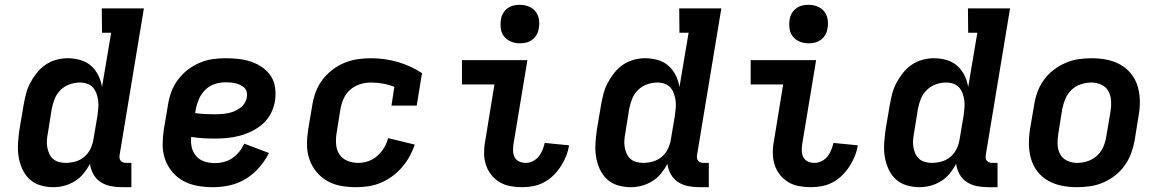

<svg xmlns="http://www.w3.org/2000/svg" viewBox="-20 -770 4840 798"><path d="M202 8Q173 8 147 0Q121 -8 102 -26Q83 -44 72 -69Q61 -94 57 -121Q53 -148 55 -176.5Q57 -205 61 -233L78 -333Q82 -356 88 -379.5Q94 -403 105.5 -425Q117 -447 133 -467Q149 -487 169.5 -501Q190 -515 214 -521.5Q238 -528 261 -528Q289 -528 314.5 -520.5Q340 -513 358.5 -496.5Q377 -480 388.5 -457Q400 -434 404 -408L442 -634H404L403 -735H578L477 -125Q476 -118 477 -112Q478 -106 482 -101.5Q486 -97 492 -95Q498 -93 504 -93H526V8H487Q463 8 440 3.5Q417 -1 398 -13.5Q379 -26 368 -46Q357 -66 354 -89Q343 -68 327.5 -49Q312 -30 291 -17Q270 -4 247 2Q224 8 202 8ZM253 -93Q273 -93 293 -98.5Q313 -104 329.5 -117.5Q346 -131 355.5 -150.5Q365 -170 368 -189L385 -289Q387 -305 388.5 -321Q390 -337 388 -352Q386 -367 381 -381Q376 -395 366.5 -406Q357 -417 342.5 -422Q328 -427 312 -427Q291 -427 269.5 -419.5Q248 -412 231.5 -395.5Q215 -379 207 -358.5Q199 -338 195 -317L179 -217Q176 -202 175 -187Q174 -172 176.5 -158Q179 -144 184.5 -131.5Q190 -119 200 -110Q210 -101 224 -97Q238 -93 253 -93Z M865 8Q832 8 801 2.5Q770 -3 743 -17.5Q716 -32 696.5 -55Q677 -78 666.5 -107Q656 -136 656 -168Q656 -200 661 -233L678 -333Q682 -360 691.5 -386.5Q701 -413 718.5 -437Q736 -461 759 -479Q782 -497 808.5 -508.5Q835 -520 862.5 -524Q890 -528 917 -528Q945 -528 972 -525Q999 -522 1024 -513.5Q1049 -505 1070.5 -490Q1092 -475 1106 -453.5Q1120 -432 1123.5 -405Q1127 -378 1123 -351Q1119 -325 1106.5 -300Q1094 -275 1073.5 -256.5Q1053 -238 1028 -225.5Q1003 -213 977 -206Q951 -199 925 -196.5Q899 -194 873 -194Q848 -194 823.5 -195.5Q799 -197 775 -201Q772 -179 777 -157.5Q782 -136 796 -120.5Q810 -105 830.5 -98.5Q851 -92 874 -92Q892 -92 911 -97Q930 -102 946 -113Q962 -124 974.5 -139.5Q987 -155 995 -173L1098 -134Q1081 -101 1056.5 -73Q1032 -45 1000.5 -26Q969 -7 934 0.5Q899 8 865 8ZM874 -295Q887 -295 900 -296Q913 -297 926.5 -299.5Q940 -302 952.5 -307Q965 -312 977 -320.5Q989 -329 996.5 -341Q1004 -353 1006 -366Q1008 -377 1005.5 -387.5Q1003 -398 996 -405Q989 -412 979.5 -416.5Q970 -421 960 -423.5Q950 -426 939.5 -427Q929 -428 918 -428Q896 -428 873.5 -421Q851 -414 834 -397.5Q817 -381 807.5 -359.5Q798 -338 794 -317L791 -300Q811 -297 832 -296Q853 -295 874 -295Z M1460 8Q1428 8 1397 2.5Q1366 -3 1340 -18Q1314 -33 1295 -56Q1276 -79 1266 -108Q1256 -137 1256 -169Q1256 -201 1261 -233L1278 -333Q1282 -360 1292 -387Q1302 -414 1319.5 -437.5Q1337 -461 1361 -479.5Q1385 -498 1412 -509Q1439 -520 1466.5 -524Q1494 -528 1521 -528Q1580 -528 1634.5 -512Q1689 -496 1734 -466L1712 -331H1607L1619 -409Q1597 -418 1572 -422.5Q1547 -427 1521 -427Q1499 -427 1476.5 -420Q1454 -413 1436 -397.5Q1418 -382 1408.5 -360.5Q1399 -339 1395 -317L1379 -217Q1375 -193 1377 -169.5Q1379 -146 1391 -128Q1403 -110 1424 -101.5Q1445 -93 1469 -93Q1490 -93 1510.5 -100Q1531 -107 1548 -122Q1565 -137 1576.5 -156Q1588 -175 1593 -196L1704 -169Q1695 -143 1682 -119.5Q1669 -96 1651 -75Q1633 -54 1610.5 -37.5Q1588 -21 1563 -10.5Q1538 0 1512 4Q1486 8 1460 8Z M2151 8Q2125 8 2100.5 3.5Q2076 -1 2055.5 -13.5Q2035 -26 2020.5 -45Q2006 -64 1999 -87Q1992 -110 1992 -135.5Q1992 -161 1997 -186L2035 -419H1900V-520H2172L2114 -170Q2112 -156 2112.5 -141.5Q2113 -127 2119.5 -115.5Q2126 -104 2138.5 -98.5Q2151 -93 2165 -93Q2180 -93 2194.5 -100Q2209 -107 2219 -119.5Q2229 -132 2235 -147Q2241 -162 2244 -176L2345 -166Q2342 -144 2333 -121.5Q2324 -99 2311 -79Q2298 -59 2280.5 -41.5Q2263 -24 2241.5 -12.5Q2220 -1 2196.5 3.5Q2173 8 2151 8ZM2140 -590Q2121 -590 2104 -597Q2087 -604 2075.5 -618Q2064 -632 2061.5 -651Q2059 -670 2062 -689Q2064 -703 2071 -715Q2078 -727 2089.5 -735.5Q2101 -744 2114 -747Q2127 -750 2141 -750Q2160 -750 2177.5 -743Q2195 -736 2206 -722Q2217 -708 2220 -689Q2223 -670 2219 -651Q2217 -637 2210 -625Q2203 -613 2191.5 -604.5Q2180 -596 2167 -593Q2154 -590 2140 -590Z M2602 8Q2573 8 2547 0Q2521 -8 2502 -26Q2483 -44 2472 -69Q2461 -94 2457 -121Q2453 -148 2455 -176.5Q2457 -205 2461 -233L2478 -333Q2482 -356 2488 -379.5Q2494 -403 2505.5 -425Q2517 -447 2533 -467Q2549 -487 2569.5 -501Q2590 -515 2614 -521.5Q2638 -528 2661 -528Q2689 -528 2714.5 -520.5Q2740 -513 2758.5 -496.5Q2777 -480 2788.5 -457Q2800 -434 2804 -408L2842 -634H2804L2803 -735H2978L2877 -125Q2876 -118 2877 -112Q2878 -106 2882 -101.5Q2886 -97 2892 -95Q2898 -93 2904 -93H2926V8H2887Q2863 8 2840 3.5Q2817 -1 2798 -13.5Q2779 -26 2768 -46Q2757 -66 2754 -89Q2743 -68 2727.5 -49Q2712 -30 2691 -17Q2670 -4 2647 2Q2624 8 2602 8ZM2653 -93Q2673 -93 2693 -98.5Q2713 -104 2729.5 -117.5Q2746 -131 2755.5 -150.5Q2765 -170 2768 -189L2785 -289Q2787 -305 2788.5 -321Q2790 -337 2788 -352Q2786 -367 2781 -381Q2776 -395 2766.5 -406Q2757 -417 2742.5 -422Q2728 -427 2712 -427Q2691 -427 2669.5 -419.5Q2648 -412 2631.5 -395.5Q2615 -379 2607 -358.5Q2599 -338 2595 -317L2579 -217Q2576 -202 2575 -187Q2574 -172 2576.5 -158Q2579 -144 2584.5 -131.5Q2590 -119 2600 -110Q2610 -101 2624 -97Q2638 -93 2653 -93Z M3351 8Q3325 8 3300.5 3.5Q3276 -1 3255.5 -13.5Q3235 -26 3220.5 -45Q3206 -64 3199 -87Q3192 -110 3192 -135.5Q3192 -161 3197 -186L3235 -419H3100V-520H3372L3314 -170Q3312 -156 3312.5 -141.5Q3313 -127 3319.5 -115.5Q3326 -104 3338.5 -98.5Q3351 -93 3365 -93Q3380 -93 3394.5 -100Q3409 -107 3419 -119.5Q3429 -132 3435 -147Q3441 -162 3444 -176L3545 -166Q3542 -144 3533 -121.5Q3524 -99 3511 -79Q3498 -59 3480.5 -41.5Q3463 -24 3441.5 -12.5Q3420 -1 3396.5 3.5Q3373 8 3351 8ZM3340 -590Q3321 -590 3304 -597Q3287 -604 3275.5 -618Q3264 -632 3261.5 -651Q3259 -670 3262 -689Q3264 -703 3271 -715Q3278 -727 3289.5 -735.5Q3301 -744 3314 -747Q3327 -750 3341 -750Q3360 -750 3377.5 -743Q3395 -736 3406 -722Q3417 -708 3420 -689Q3423 -670 3419 -651Q3417 -637 3410 -625Q3403 -613 3391.5 -604.5Q3380 -596 3367 -593Q3354 -590 3340 -590Z M3802 8Q3773 8 3747 0Q3721 -8 3702 -26Q3683 -44 3672 -69Q3661 -94 3657 -121Q3653 -148 3655 -176.5Q3657 -205 3661 -233L3678 -333Q3682 -356 3688 -379.5Q3694 -403 3705.5 -425Q3717 -447 3733 -467Q3749 -487 3769.5 -501Q3790 -515 3814 -521.5Q3838 -528 3861 -528Q3889 -528 3914.5 -520.5Q3940 -513 3958.5 -496.5Q3977 -480 3988.5 -457Q4000 -434 4004 -408L4042 -634H4004L4003 -735H4178L4077 -125Q4076 -118 4077 -112Q4078 -106 4082 -101.5Q4086 -97 4092 -95Q4098 -93 4104 -93H4126V8H4087Q4063 8 4040 3.5Q4017 -1 3998 -13.5Q3979 -26 3968 -46Q3957 -66 3954 -89Q3943 -68 3927.5 -49Q3912 -30 3891 -17Q3870 -4 3847 2Q3824 8 3802 8ZM3853 -93Q3873 -93 3893 -98.5Q3913 -104 3929.5 -117.5Q3946 -131 3955.5 -150.5Q3965 -170 3968 -189L3985 -289Q3987 -305 3988.5 -321Q3990 -337 3988 -352Q3986 -367 3981 -381Q3976 -395 3966.5 -406Q3957 -417 3942.5 -422Q3928 -427 3912 -427Q3891 -427 3869.5 -419.5Q3848 -412 3831.5 -395.5Q3815 -379 3807 -358.5Q3799 -338 3795 -317L3779 -217Q3776 -202 3775 -187Q3774 -172 3776.5 -158Q3779 -144 3784.5 -131.5Q3790 -119 3800 -110Q3810 -101 3824 -97Q3838 -93 3853 -93Z M4456 8Q4424 8 4393.5 2Q4363 -4 4337 -18.5Q4311 -33 4292.5 -56.5Q4274 -80 4265.5 -109Q4257 -138 4256.5 -169.5Q4256 -201 4261 -233L4278 -333Q4282 -360 4291.5 -386.5Q4301 -413 4318 -437Q4335 -461 4358.5 -479Q4382 -497 4408.5 -508.5Q4435 -520 4462.5 -524Q4490 -528 4517 -528Q4549 -528 4579.5 -522Q4610 -516 4636 -501.5Q4662 -487 4681 -463.5Q4700 -440 4708.5 -411Q4717 -382 4717.5 -350.5Q4718 -319 4712 -287L4696 -187Q4691 -160 4681.5 -133.5Q4672 -107 4655 -83Q4638 -59 4615 -41Q4592 -23 4565.5 -11.5Q4539 0 4511 4Q4483 8 4456 8ZM4456 -93Q4478 -93 4500 -100Q4522 -107 4539.5 -123Q4557 -139 4566 -160.5Q4575 -182 4578 -203L4595 -303Q4599 -326 4598 -348.5Q4597 -371 4587.5 -389.5Q4578 -408 4558.5 -417.5Q4539 -427 4517 -427Q4495 -427 4473 -420Q4451 -413 4434 -397Q4417 -381 4408 -359.5Q4399 -338 4395 -317L4379 -217Q4375 -194 4375.5 -171.5Q4376 -149 4385.5 -130.5Q4395 -112 4414.5 -102.5Q4434 -93 4456 -93Z"/></svg>

Font: Iosevka HT Extended
Style: Bold Italic
Weight: 700
Width: 7
Italic angle: -9°
Monospace: yes
Designer: Belleve Invis
Foundry: Belleve Invis
Version: Version 32.3.0; ttfautohint (v1.8.4)